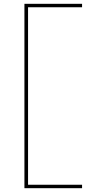

<svg xmlns="http://www.w3.org/2000/svg" viewBox="-20 -843 540 1006"><path d="M108 143V-823H410V-805H127V125H410V143Z"/></svg>

Font: iosevka_custom_sans_ss08 Thin
Style: Regular
Weight: 100
Designer: Belleve Invis
Foundry: Belleve Invis
Version: Version 10.3.0; ttfautohint (v1.8.3)